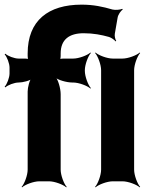

<svg xmlns="http://www.w3.org/2000/svg" viewBox="-31 -780 659 826"><path d="M329 -637C371 -637 406 -630 438 -621C448 -618 462 -608 466 -602L469 -604C465 -610 461 -625 463 -635L475 -704C477 -717 489 -734 497 -739L495 -742C487 -738 465 -736 453 -739C412 -751 372 -760 320 -760C177 -760 88 -692 88 -550V-539C88 -534 89 -524 92 -521L95 -524C92 -527 82 -528 77 -528H49C31 -528 2 -539 -8 -549L-11 -546C-1 -536 10 -507 10 -489V-464C10 -446 -1 -417 -11 -407L-8 -404C2 -414 31 -425 49 -425C67 -425 99 -433 109 -443L106 -446C96 -436 88 -404 88 -386V-50C88 -26 74 11 62 24L64 26C77 14 114 0 138 0H180C204 0 241 14 254 26L256 24C244 11 230 -26 230 -50V-375C230 -399 219 -439 206 -451L204 -449C216 -436 256 -425 280 -425H284C308 -425 345 -411 358 -399L360 -401C348 -414 334 -451 334 -475V-478C334 -502 348 -539 360 -552L358 -554C345 -542 308 -528 284 -528H241C236 -528 226 -527 223 -524L226 -521C229 -524 230 -534 230 -539V-550C230 -610 267 -637 329 -637ZM546 -50V-478C546 -502 560 -539 572 -552L570 -554C557 -542 520 -528 496 -528H454C430 -528 393 -542 380 -554L378 -552C390 -539 404 -502 404 -478V-50C404 -26 390 11 378 24L380 26C393 14 430 0 454 0H496C520 0 557 14 570 26L572 24C560 11 546 -26 546 -50Z"/></svg>

Font: Asimov
Style: Edge
Weight: 500
Designer: Google
Version: Version 2.000980: 2014